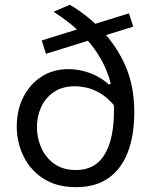

<svg xmlns="http://www.w3.org/2000/svg" viewBox="-20 -771 631 802"><path d="M297.8 10.8Q217 10.8 161.8 -24.7Q106.6 -60.2 78.3 -118.1Q50 -176 50 -242.8Q50 -310.8 77.2 -364.9Q104.4 -419 153 -450.6Q201.6 -482.2 266.3 -482.2Q293.7 -482.2 322.9 -475.6Q352.1 -469 380.6 -455.1Q409.1 -441.1 434.6 -418.4L456 -424.8Q467.3 -401.1 470 -373.9Q472.7 -346.8 463.1 -323.1Q432 -361.6 400.6 -380.3Q369.3 -399 341.8 -404.9Q314.3 -410.8 294.4 -410.8Q240.8 -410.8 205.3 -386.7Q169.7 -362.6 152 -323.6Q134.2 -284.6 134.2 -239.8Q134.2 -194.6 152.4 -153.6Q170.6 -112.7 206.8 -86.7Q242.9 -60.7 297.2 -60.7Q377.7 -60.7 416.9 -125.5Q456.1 -190.3 456.1 -308.8Q456.1 -400.4 424.5 -476.9Q392.9 -553.5 331.7 -617.7Q305.7 -646 273.4 -672.1Q241.1 -698.1 203.6 -722L271.8 -751Q308.1 -729.5 340.8 -703.7Q373.6 -678 401.8 -648Q466.6 -580.5 503.8 -496.2Q540.9 -411.9 540.9 -302Q540.9 -206.1 514.2 -135.9Q487.4 -65.7 433.5 -27.5Q379.6 10.8 297.8 10.8ZM172 -546.3 154.3 -602Q198.7 -615.8 239 -628.3Q279.3 -640.8 313.8 -651.6L360.2 -666.1Q394.1 -676.6 434.3 -689.1Q474.4 -701.6 518.8 -715.3L536.6 -659.7Q492.8 -646.2 452.3 -633.5Q411.9 -620.9 377.3 -610.1L331.3 -595.9Q297 -585.1 256.3 -572.4Q215.5 -559.8 172 -546.3Z"/></svg>

Font: Commissioner Thin
Style: Regular
Weight: 100
Designer: Kostas Bartsokas
Foundry: Kostas Bartsokas
Version: Version 1.001;gftools[0.9.23]